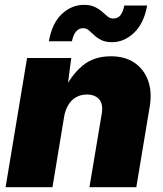

<svg xmlns="http://www.w3.org/2000/svg" viewBox="-20 -784 684 804"><path d="M248.5 -294.9 199.7 0H3.4L93.3 -541H278.3L260.3 -400.9L249 -407.2Q278.8 -469.7 325.7 -509Q372.6 -548.3 443.8 -548.3Q504.4 -548.3 544.2 -520.5Q584 -492.7 600.6 -445.1Q617.2 -397.5 606.9 -337.4L550.8 0H354.5L406.2 -308.6Q412.6 -349.1 394.8 -368.7Q377 -388.2 344.2 -388.2Q317.9 -388.2 297.9 -376.5Q277.8 -364.7 265.4 -343.5Q252.9 -322.3 248.5 -294.9ZM449.7 -607.4Q421.9 -607.4 404.3 -616.2Q386.7 -625 374.5 -636.7Q362.3 -648.4 351.8 -657.2Q341.3 -666 327.6 -666Q310.5 -666 298.6 -652.1Q286.6 -638.2 281.2 -611.3H184.6Q198.7 -688.5 239.7 -726.1Q280.8 -763.7 331.1 -763.7Q358.4 -763.7 376.5 -755.1Q394.5 -746.6 407.2 -735.1Q419.9 -723.6 430.4 -715.1Q440.9 -706.5 453.6 -706.5Q474.1 -706.5 484.9 -720.9Q495.6 -735.4 500.5 -760.7H596.2Q582.5 -685.5 541 -646.5Q499.5 -607.4 449.7 -607.4Z"/></svg>

Font: Inter 17pt Black
Style: Italic
Weight: 900
Italic angle: -9.3988°
Version: Version 4.001;git-66647c0bb